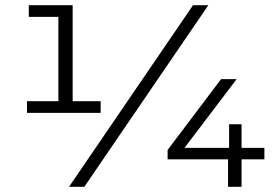

<svg xmlns="http://www.w3.org/2000/svg" viewBox="-20 -720 1069 740"><path d="M246 0 724 -700H783L305 0ZM84 -285V-330H205V-655H91V-700H260V-330H368V-285ZM626 -106V-142L832 -415H892L691 -150H863V-241H911V-150H999V-106H911V0H859V-106Z"/></svg>

Font: Belfius21
Style: Regular
Weight: 400
Designer: Montserrat's base design by Julieta Ulanovsky, modified by Coast SPRL for Belfius Bank NV.
Foundry: Montserrat's base design by Julieta Ulanovsky, modified by Coast SPRL for Belfius Bank NV.
Version: Version 2.000;FEAKit 1.0